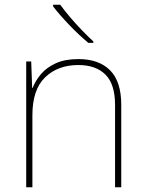

<svg xmlns="http://www.w3.org/2000/svg" viewBox="-20 -786 613 806"><path d="M309 -538Q395 -538 442 -491Q489 -444 489 -346V0H463V-345Q463 -433 422.5 -473Q382 -513 309 -513Q223 -513 169.5 -461.5Q116 -410 116 -302V0H90V-528H111L115 -417H117Q129 -448 152.5 -475.5Q176 -503 214.5 -520.5Q253 -538 309 -538ZM233 -766Q248 -745 272 -716.5Q296 -688 323 -660Q350 -632 372 -612V-606H351Q311 -639 270 -682Q229 -725 203 -759V-766Z"/></svg>

Font: Noto Sans Thin
Style: Regular
Weight: 100
Designer: Monotype Design Team
Foundry: Monotype Imaging Inc.
Version: Version 2.007